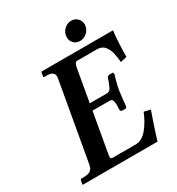

<svg xmlns="http://www.w3.org/2000/svg" viewBox="-189 -925 965 1045"><g transform="rotate(-30 293.5 -402.5)"><path d="M25 0 23 -2 27 -24Q29 -33 36 -33H49Q78 -33 92 -43Q106 -53 110 -77L197 -569Q198 -576 198 -581Q198 -613 152 -613H138Q130 -613 132 -621L136 -644L139 -646H587Q582 -603 580 -562.5Q578 -522 578 -484L538 -475Q536 -501 530 -530Q524 -559 507.5 -579.5Q491 -600 459 -600H334Q321 -600 315 -571L279 -365H387Q405 -365 414.5 -385.5Q424 -406 434 -436Q434 -439 439 -443Q444 -447 451 -447H471L475 -437Q471 -425 464 -398.5Q457 -372 452 -344Q448 -317 445.5 -290.5Q443 -264 442 -251L435 -242H415Q408 -242 404 -245.5Q400 -249 401 -252Q401 -260 401.5 -267Q402 -274 402 -280Q402 -300 398 -311.5Q394 -323 380 -323H272L228 -75Q226 -66 226 -59Q226 -46 236 -46H383Q423 -46 455.5 -85Q488 -124 510 -179L550 -169Q536 -129 521 -85Q506 -41 494 0ZM350 -737Q350 -765 369.5 -785Q389 -805 416 -805Q439 -805 454.5 -789Q470 -773 470 -752Q470 -724 450 -704.5Q430 -685 404 -685Q380 -685 365 -700.5Q350 -716 350 -737Z"/></g></svg>

Font: Libertinus Serif SemiBold
Style: Italic
Weight: 600
Italic angle: -11.5°
Designer: Philipp H. Poll, Khaled Hosny
Foundry: Caleb Maclennan
Version: Version 7.051;RELEASE